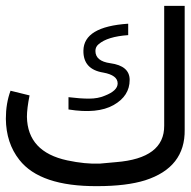

<svg xmlns="http://www.w3.org/2000/svg" viewBox="-108 -636 651 656"><path d="M224 0Q29 1 -42 -90Q-87 -147 -88 -230Q-88 -283 -72 -326L-7 -310Q-16 -265 -16 -237Q-14 -117 122 -88Q183 -75 233 -77Q249 -78 288 -82Q454 -95 453 -207V-616H523V-193Q525 -64 388 -20Q324 0 224 0ZM126 -304Q166 -299 196 -299Q227 -299 250 -309Q294 -326 294 -351Q294 -379 245 -388Q176 -399 177 -463Q178 -545 330 -555V-516Q259 -511 229 -485Q218 -476 218 -462Q218 -427 269 -420Q335 -411 335 -363Q335 -308 280 -277Q225 -246 126 -262Z"/></svg>

Font: Vazir Code
Style: Code
Weight: 400
Foundry: DejaVu fonts team - Redesigned by Saber Rastikerdar
Version: Version 1.1.2